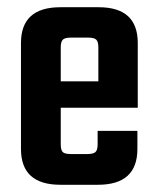

<svg xmlns="http://www.w3.org/2000/svg" viewBox="-20 -511 432 531"><path d="M147 -491H253Q361 -491 361 -392V-213H148V-112Q148 -96 153.5 -90.5Q159 -85 176 -85H222Q238 -85 244 -90.5Q250 -96 250 -112V-149H360V-99Q360 0 251 0H147Q38 0 38 -99V-392Q38 -491 147 -491ZM148 -286H252V-380Q252 -396 246 -401.5Q240 -407 224 -407H176Q160 -407 154 -401.5Q148 -396 148 -380Z"/></svg>

Font: Teko Medium
Style: Regular
Weight: 500
Designer: Manushi Parikh, Jonny Pinhorn
Foundry: Indian Type Foundry
Version: Version 1.106;PS 1.0;hotconv 1.0.78;makeotf.lib2.5.61930; tt